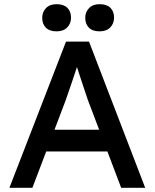

<svg xmlns="http://www.w3.org/2000/svg" viewBox="-20 -899 740 919"><path d="M326 -511 294 -418 135 0H25L296 -700H406L675 0H560L400 -422Q386 -462 364 -530Q357 -551 350.5 -571.5Q344 -592 337 -612L360 -613Q351 -588 326 -511ZM218 -278H503L520 -174H175ZM182 -814Q182 -841 200 -860Q218 -879 251 -879Q285 -879 302.5 -861.5Q320 -844 320 -814Q320 -787 302 -768Q284 -749 251 -749Q217 -749 199.5 -766.5Q182 -784 182 -814ZM388 -814Q388 -841 406 -860Q424 -879 457 -879Q491 -879 508.5 -861.5Q526 -844 526 -814Q526 -787 508 -768Q490 -749 457 -749Q423 -749 405.5 -766.5Q388 -784 388 -814Z"/></svg>

Font: Lexend
Style: Regular
Weight: 400
Designer: Thomas Jockin
Foundry: Lexend
Version: Version 1.000